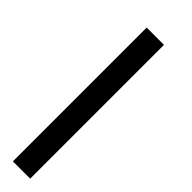

<svg xmlns="http://www.w3.org/2000/svg" viewBox="-25 -38 416 416"><g transform="rotate(-45 182.5 169.5)"><path d="M-45 143H365V196H-45Z"/></g></svg>

Font: PTSerif
Style: Italic
Weight: 400
Italic angle: -12°
Designer: A.Korolkova, O.Umpeleva, V.Yefimov
Foundry: ParaType Ltd
Version: Version 1.000W OFL; ttfautohint (v1.2) -l 8 -r 50 -G 200 -x 